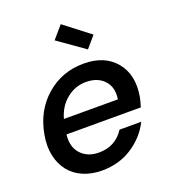

<svg xmlns="http://www.w3.org/2000/svg" viewBox="-145 -906 907 1022"><g transform="rotate(-20 308.5 -395.0)"><path d="M336.9 -463.9Q276.4 -463.9 227.5 -424.8Q178.7 -385.7 160.2 -318.8H465.8Q476.1 -385.3 439.2 -424.6Q402.3 -463.9 336.9 -463.9ZM542 -164.1Q503.9 -87.9 429.7 -39.6Q355.5 8.8 258.8 8.8Q199.7 8.8 152.6 -11.5Q105.5 -31.7 75.7 -68.8Q45.9 -106 34.2 -158.4Q22.5 -210.9 34.2 -275.9Q57.1 -404.8 146.5 -482.4Q235.8 -560.1 358.9 -560.1Q477.1 -560.1 539.1 -485.4Q601.1 -410.6 580.1 -291Q577.1 -272.5 565.9 -236.8H145Q136.7 -168.5 173.8 -127.7Q210.9 -86.9 275.9 -86.9Q369.1 -86.9 418.9 -164.1ZM256.8 -729 316.9 -798.8 461.9 -687 407.2 -623Z"/></g></svg>

Font: SVN-Poppins Medium
Style: Italic
Weight: 500
Italic angle: -10°
Designer: Ninad Kale (Devanagari), Jonny Pinhorn (Latin)
Foundry: Indian Type Foundry
Version: Version 3.002 2017